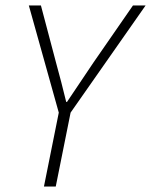

<svg xmlns="http://www.w3.org/2000/svg" viewBox="-20 -679 550 699"><path d="M140 0 194 -269 85 -659H129L184 -451Q194 -415 203 -380Q212 -345 221 -308H224Q248 -343 272 -379.5Q296 -416 320 -451L464 -659H510L237 -269L183 0Z"/></svg>

Font: Source Sans 3 ExtraLight Light
Style: Italic
Weight: 300
Italic angle: -11°
Version: Version 3.052;hotconv 1.1.0;makeotfexe 2.6.0